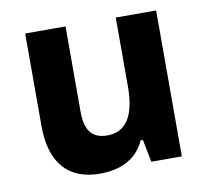

<svg xmlns="http://www.w3.org/2000/svg" viewBox="-64 -589 733 670"><g transform="rotate(-10 302.0 -253.5)"><path d="M239 10C328 10 376 -30 398 -80H406L422 0H530V-517H387V-273C387 -165 351 -117 287 -117C236 -117 209 -145 209 -215V-517H66V-189C66 -59 126 10 239 10Z"/></g></svg>

Font: Noto Sans Thai UI SemCond
Style: Bold
Weight: 700
Width: 4
Designer: Monotype Design Team
Foundry: Monotype Imaging Inc.
Version: Version 2.000